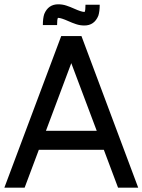

<svg xmlns="http://www.w3.org/2000/svg" viewBox="-24 -864 656 884"><path d="M187.5 -261.7H421.4L304.2 -573.2ZM351.1 -697.8 612.3 0H519.5L454.1 -174.3H154.8L89.4 0H-3.9L257.8 -697.8ZM364.3 -746.6Q344.7 -746.6 326.4 -752.7Q308.1 -758.8 291 -766.6Q257.3 -781.7 244.1 -781.7H242.7Q238.8 -775.4 238.8 -748.5H173.3Q173.3 -779.8 179.7 -799.3Q198.2 -844.2 244.1 -844.2Q263.7 -844.2 282 -838.1Q300.3 -832 317.4 -824.2Q351.1 -809.1 364.3 -809.1H365.7Q369.6 -815.4 369.6 -842.3H435.1Q435.1 -811 428.7 -791.5Q410.2 -746.6 364.3 -746.6Z"/></svg>

Font: Qaz
Style: Regular
Weight: 400
Designer: GGBotNet
Foundry: f0n7
Version: 0.70